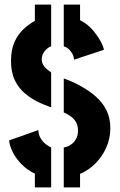

<svg xmlns="http://www.w3.org/2000/svg" viewBox="-20 -770 521 837"><path d="M258 47V-127Q267 -128 278 -133Q289 -138 298.5 -147Q308 -156 314 -169.5Q320 -183 320 -201Q320 -222 312 -236.5Q304 -251 290 -261.5Q276 -272 258 -280V-428Q278 -421 296 -413Q314 -405 333 -394Q370 -374 399 -348Q428 -322 444.5 -288.5Q461 -255 461 -211Q461 -167 443.5 -127.5Q426 -88 396.5 -58Q367 -28 329 -12V47ZM132 47V-13Q98 -29 73 -55Q48 -81 34.5 -109Q21 -137 20 -158L147 -203Q148 -183 157 -167.5Q166 -152 179 -142Q192 -132 203 -127V47ZM203 -302Q189 -307 175.5 -312.5Q162 -318 151 -323Q117 -339 89 -362.5Q61 -386 44.5 -420.5Q28 -455 28 -504Q28 -553 43 -586.5Q58 -620 82 -642.5Q106 -665 132 -679V-750H203V-568Q196 -566 188.5 -560.5Q181 -555 175 -547.5Q169 -540 165.5 -531Q162 -522 162 -512Q162 -499 168 -488Q174 -477 183.5 -469Q193 -461 203 -454ZM303 -510Q301 -527 293.5 -539Q286 -551 276.5 -558.5Q267 -566 258 -568V-750H329V-682Q361 -666 383 -640.5Q405 -615 418 -591Q431 -567 433 -553Z"/></svg>

Font: Stick No Bills ExtraBold
Style: Regular
Weight: 800
Version: Version 2.000